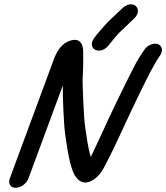

<svg xmlns="http://www.w3.org/2000/svg" viewBox="-20 -856 793 916"><path d="M502.1 -644.8C523 -671 543.2 -696.5 565.3 -715.6C577.8 -726.4 589.3 -738.9 600.9 -749.8L617 -765C668.1 -809.7 616.7 -865.6 563.4 -816.3L512.6 -768.3C499.8 -756.4 487.7 -744.1 477.4 -732.2L454.5 -705.9C440.7 -689.4 435.4 -684.1 427.4 -671.9C392.7 -619 462.6 -587.9 502.1 -644.8ZM115.8 -5 279.6 -447.9C278.6 -387.6 285.1 -253.2 290.9 -216.4C298.5 -163.9 306.5 -102.9 321.5 -56.6C327.4 -39.4 331 -24.4 344.4 -8.7C349.4 -2.8 373.3 30.7 418.7 5.5C455.8 -15 470.8 -46.9 485.1 -74.1C535.2 -168.7 599.3 -316.8 648.2 -414.8C679.1 -477.2 711.2 -545 742.9 -590.1C763.4 -619.3 748.3 -641.9 730.3 -646.4C713.6 -650.6 684.8 -643.4 666.8 -616.1C651.6 -594.3 635 -567.8 621.5 -541.5C575.2 -451.2 507.8 -313 462.5 -212C457.3 -200.5 413.2 -107.2 413.2 -107.2C399.9 -148.5 393 -204.8 385.4 -257.6C380.3 -289.9 372.5 -453.2 374.6 -491.4C377.2 -533.5 377.6 -574.2 376.9 -609.6C377.2 -629.2 370.8 -684.6 308 -659.5C256.8 -639.3 239.3 -579.6 228 -549L26.8 -5C17.9 19.1 29.5 40 54.7 40C79.9 40 106.9 19.1 115.8 -5Z"/></svg>

Font: Just Breathe
Style: BdObl7
Weight: 400
Foundry: Cannot Into Space Fonts
Version: Version 0.72